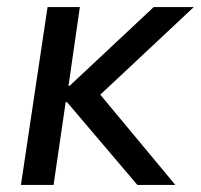

<svg xmlns="http://www.w3.org/2000/svg" viewBox="-20 -521 566 541"><path d="M39 0 114 -501H205L173 -279H176L413 -501H526L241 -234L242 -279L474 0H367L169 -233H165L131 0Z"/></svg>

Font: Nunitoga
Style: Medium Italic
Weight: 500
Italic angle: -9°
Designer: Vernon Adams
Foundry: Vernon Adams
Version: Version 1.0